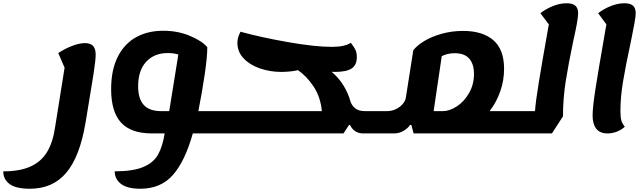

<svg xmlns="http://www.w3.org/2000/svg" viewBox="-151 -795 3954 1180"><path d="M437 -460Q437 -426 424 -341.5Q411 -257 384 -97L374 -37Q339 169 256 267Q173 365 33 365Q-53 365 -92 336Q-131 307 -131 258Q-27 258 38.5 227.5Q104 197 139.5 137Q175 77 188 -16L246 -379L207 -469Q252 -498 295 -514Q338 -530 371 -530Q406 -530 421.5 -512Q437 -494 437 -460Z M1203 25H1034Q986 196 911.5 280.5Q837 365 711 365Q632 365 593 335.5Q554 306 554 258Q665 258 728 232Q791 206 819.5 156.5Q848 107 861 25H782Q655 25 593.5 -41Q532 -107 532 -247Q532 -365 572.5 -445.5Q613 -526 685 -566Q757 -606 852 -606Q941 -606 1015.5 -575Q1090 -544 1123 -505Q1123 -445 1107 -336.5Q1091 -228 1068 -112H1224ZM839 -112H889L945 -460Q917 -469 880 -469Q797 -469 747.5 -415.5Q698 -362 698 -265Q698 -187 733 -149.5Q768 -112 839 -112Z M2167 -112 2145 25H2082Q2025 25 2000 -27H1994L1960 25H1201L1222 -112H1827Q1819 -198 1777.5 -261.5Q1736 -325 1680 -364Q1663 -359 1633 -356Q1603 -353 1578 -353Q1510 -353 1448 -374Q1386 -395 1347 -435.5Q1308 -476 1308 -532Q1308 -550 1312.5 -565Q1317 -580 1327 -600Q1450 -566 1617 -536.5Q1784 -507 1888 -507Q1968 -507 2005 -532Q2026 -505 2034 -487.5Q2042 -470 2042 -444Q2042 -395 2010 -374Q1978 -353 1906 -353Q1893 -353 1887 -354Q1932 -316 1961 -268Q1990 -220 2004 -168Q2014 -143 2034.5 -127.5Q2055 -112 2093 -112Z M3006 -112 2984 25H2391L2377 -27H2369Q2356 -7 2329.5 9Q2303 25 2270 25H2143L2164 -112H2226Q2257 -112 2282.5 -124.5Q2308 -137 2324 -156Q2340 -175 2343 -193L2389 -486Q2411 -515 2456 -542.5Q2501 -570 2563.5 -587.5Q2626 -605 2695 -605Q2815 -605 2881 -548Q2947 -491 2947 -372Q2947 -301 2923.5 -233.5Q2900 -166 2858 -112ZM2762 -341Q2762 -401 2733 -434.5Q2704 -468 2643 -468Q2600 -468 2564 -450L2514 -112H2571Q2612 -112 2657 -141.5Q2702 -171 2732 -223.5Q2762 -276 2762 -341Z M3402 -713Q3402 -691 3393.5 -645Q3385 -599 3373 -547Q3343 -405 3326 -297Q3309 -189 3309 -80L3241 25H2982L3004 -112H3137Q3141 -170 3161 -292.5Q3181 -415 3214 -600L3222 -645L3170 -714Q3207 -742 3249 -758.5Q3291 -775 3332 -775Q3368 -775 3385 -760Q3402 -745 3402 -713Z M3724 -529Q3694 -390 3678 -293.5Q3662 -197 3662 -114Q3662 -73 3668 -53.5Q3674 -34 3689 -16Q3667 4 3639 14.5Q3611 25 3583 25Q3536 25 3513.5 -4Q3491 -33 3491 -85Q3491 -136 3509 -251Q3527 -366 3561 -560Q3564 -580 3568 -601.5Q3572 -623 3576 -645L3525 -714Q3562 -742 3604.5 -758.5Q3647 -775 3687 -775Q3723 -775 3739.5 -760Q3756 -745 3756 -714Q3756 -694 3748 -651Q3740 -608 3733.5 -576Q3727 -544 3724 -529Z"/></svg>

Font: Lemonada SemiBold
Style: Regular
Weight: 600
Designer: Mohamed Gaber (Arabic) Eduardo Tunni (Latin)
Foundry: Kief Type Foundry
Version: Version 3.006